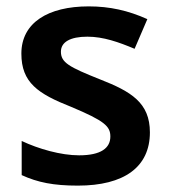

<svg xmlns="http://www.w3.org/2000/svg" viewBox="-20 -572 530 602"><path d="M450 -157C450 -250 391 -285 294 -323C196 -362 171 -376 171 -410C171 -440 200 -457 254 -457C304 -457 352 -440 402 -419L442 -512C382 -539 324 -552 258 -552C131 -552 47 -501 47 -404C47 -313 99 -278 203 -237C308 -193 326 -176 326 -144C326 -108 297 -85 228 -85C171 -85 101 -105 48 -130V-23C98 0 148 10 224 10C369 10 450 -48 450 -157Z"/></svg>

Font: Noto Sans Vithkuqi SemiBold
Style: Regular
Weight: 600
Version: Version 1.001